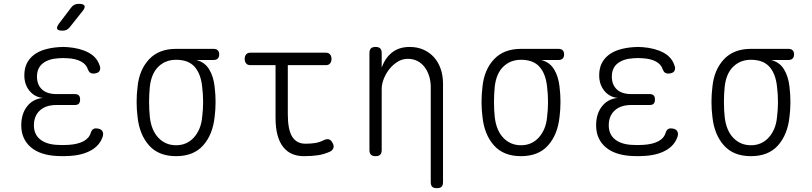

<svg xmlns="http://www.w3.org/2000/svg" viewBox="-20 -805 4240 1002"><path d="M500 -463Q504 -454 503 -446Q502 -438 498 -432.5Q494 -427 485.5 -424Q477 -421 465 -421Q461 -421 457 -422.5Q453 -424 450 -426Q447 -428 444 -432.5Q441 -437 439 -442Q431 -469 403 -484Q375 -499 333 -501Q321 -502 309.5 -502Q298 -502 286 -501Q233 -498 203 -474Q173 -450 173 -405Q173 -363 199 -338.5Q225 -314 275 -314H370Q385 -314 391.5 -307Q398 -300 398 -286Q398 -271 391.5 -264Q385 -257 370 -257H274Q219 -257 188 -228.5Q157 -200 157 -151Q157 -104 189 -78Q221 -52 277 -49Q292 -48 307.5 -48Q323 -48 338 -49Q386 -52 416 -68Q446 -84 454 -113Q456 -119 458.5 -123Q461 -127 464 -129.5Q467 -132 471 -133.5Q475 -135 480 -135Q491 -135 499.5 -132Q508 -129 512.5 -123Q517 -117 518 -109.5Q519 -102 516 -92Q501 -46 454.5 -20Q408 6 338 9Q323 10 307.5 10Q292 10 277 9Q234 7 199.5 -4.5Q165 -16 141 -36.5Q117 -57 104 -85.5Q91 -114 91 -151Q91 -211 121.5 -250Q152 -289 204 -294Q161 -298 134 -331Q107 -364 107 -412Q107 -447 119.5 -473Q132 -499 155.5 -517.5Q179 -536 212 -546Q245 -556 286 -559Q298 -560 309.5 -560Q321 -560 333 -559Q398 -554 442 -530.5Q486 -507 500 -463ZM344 -663Q336 -653 327 -649Q318 -645 306 -645Q283 -645 278.5 -654Q274 -663 288 -682L351 -765Q358 -775 368 -780Q378 -785 391 -785Q416 -785 421 -775Q426 -765 410 -746Z M1095 -492H1004Q1048 -481 1071 -444Q1094 -407 1100 -353Q1105 -313 1105 -273Q1105 -233 1100 -194Q1090 -102 1040 -46Q990 10 899 10Q808 10 758 -46Q708 -102 698 -194Q693 -233 693 -273Q693 -313 698 -353Q707 -441 758 -495.5Q809 -550 899 -550H1095Q1109 -550 1116.5 -542.5Q1124 -535 1124 -521Q1124 -507 1116.5 -499.5Q1109 -492 1095 -492ZM899 -47Q927 -47 950 -57Q973 -67 991 -86.5Q1009 -106 1020.5 -133Q1032 -160 1035 -194Q1040 -233 1040 -273Q1040 -313 1035 -353Q1028 -420 995.5 -456.5Q963 -493 899 -493Q844 -493 807 -457.5Q770 -422 762 -353Q758 -313 758 -273Q758 -233 762 -194Q770 -124 807 -85.5Q844 -47 899 -47Z M1681 -530Q1695 -530 1702.5 -521Q1710 -512 1710 -497.5Q1710 -483 1702.5 -474Q1695 -465 1681 -465H1482V-209Q1482 -128 1505 -91.5Q1528 -55 1574 -55Q1601 -55 1624 -58.5Q1647 -62 1671 -74Q1686 -81 1697 -77.5Q1708 -74 1715 -60Q1724 -45 1720 -33Q1716 -21 1703 -14Q1672 0 1640.5 5Q1609 10 1565 10Q1533 10 1506 -1Q1479 -12 1459 -36.5Q1439 -61 1428.5 -99Q1418 -137 1418 -191V-465H1286Q1272 -465 1264.5 -474Q1257 -483 1257 -497.5Q1257 -512 1264.5 -521Q1272 -530 1286 -530Z M1972 -341V-22Q1972 -6 1964.5 2Q1957 10 1940 10Q1923 10 1915.5 2Q1908 -6 1908 -22V-528Q1908 -544 1915.5 -552Q1923 -560 1940 -560Q1957 -560 1964.5 -552Q1972 -544 1972 -528V-452Q1990 -503 2026.5 -531.5Q2063 -560 2118 -560Q2158 -560 2190.5 -545.5Q2223 -531 2245.5 -505.5Q2268 -480 2280 -445Q2292 -410 2292 -368V145Q2292 162 2284.5 169.5Q2277 177 2260 177Q2243 177 2235.5 169.5Q2228 162 2228 145V-351Q2228 -380 2220 -406.5Q2212 -433 2197 -453.5Q2182 -474 2159.5 -486Q2137 -498 2108 -498Q2080 -498 2055.5 -483Q2031 -468 2012.5 -445Q1994 -422 1983 -394Q1972 -366 1972 -341Z M2895 -492H2804Q2848 -481 2871 -444Q2894 -407 2900 -353Q2905 -313 2905 -273Q2905 -233 2900 -194Q2890 -102 2840 -46Q2790 10 2699 10Q2608 10 2558 -46Q2508 -102 2498 -194Q2493 -233 2493 -273Q2493 -313 2498 -353Q2507 -441 2558 -495.5Q2609 -550 2699 -550H2895Q2909 -550 2916.5 -542.5Q2924 -535 2924 -521Q2924 -507 2916.5 -499.5Q2909 -492 2895 -492ZM2699 -47Q2727 -47 2750 -57Q2773 -67 2791 -86.5Q2809 -106 2820.5 -133Q2832 -160 2835 -194Q2840 -233 2840 -273Q2840 -313 2835 -353Q2828 -420 2795.5 -456.5Q2763 -493 2699 -493Q2644 -493 2607 -457.5Q2570 -422 2562 -353Q2558 -313 2558 -273Q2558 -233 2562 -194Q2570 -124 2607 -85.5Q2644 -47 2699 -47Z M3500 -463Q3504 -454 3503 -446Q3502 -438 3498 -432.5Q3494 -427 3485.5 -424Q3477 -421 3465 -421Q3461 -421 3457 -422.5Q3453 -424 3450 -426Q3447 -428 3444 -432.5Q3441 -437 3439 -442Q3431 -469 3403 -484Q3375 -499 3333 -501Q3321 -502 3309.5 -502Q3298 -502 3286 -501Q3233 -498 3203 -474Q3173 -450 3173 -405Q3173 -363 3199 -338.5Q3225 -314 3275 -314H3370Q3385 -314 3391.5 -307Q3398 -300 3398 -286Q3398 -271 3391.5 -264Q3385 -257 3370 -257H3274Q3219 -257 3188 -228.5Q3157 -200 3157 -151Q3157 -104 3189 -78Q3221 -52 3277 -49Q3292 -48 3307.5 -48Q3323 -48 3338 -49Q3386 -52 3416 -68Q3446 -84 3454 -113Q3456 -119 3458.5 -123Q3461 -127 3464 -129.5Q3467 -132 3471 -133.5Q3475 -135 3480 -135Q3491 -135 3499.5 -132Q3508 -129 3512.5 -123Q3517 -117 3518 -109.5Q3519 -102 3516 -92Q3501 -46 3454.5 -20Q3408 6 3338 9Q3323 10 3307.5 10Q3292 10 3277 9Q3234 7 3199.5 -4.5Q3165 -16 3141 -36.5Q3117 -57 3104 -85.5Q3091 -114 3091 -151Q3091 -211 3121.5 -250Q3152 -289 3204 -294Q3161 -298 3134 -331Q3107 -364 3107 -412Q3107 -447 3119.5 -473Q3132 -499 3155.5 -517.5Q3179 -536 3212 -546Q3245 -556 3286 -559Q3298 -560 3309.5 -560Q3321 -560 3333 -559Q3398 -554 3442 -530.5Q3486 -507 3500 -463Z M4095 -492H4004Q4048 -481 4071 -444Q4094 -407 4100 -353Q4105 -313 4105 -273Q4105 -233 4100 -194Q4090 -102 4040 -46Q3990 10 3899 10Q3808 10 3758 -46Q3708 -102 3698 -194Q3693 -233 3693 -273Q3693 -313 3698 -353Q3707 -441 3758 -495.5Q3809 -550 3899 -550H4095Q4109 -550 4116.5 -542.5Q4124 -535 4124 -521Q4124 -507 4116.5 -499.5Q4109 -492 4095 -492ZM3899 -47Q3927 -47 3950 -57Q3973 -67 3991 -86.5Q4009 -106 4020.5 -133Q4032 -160 4035 -194Q4040 -233 4040 -273Q4040 -313 4035 -353Q4028 -420 3995.5 -456.5Q3963 -493 3899 -493Q3844 -493 3807 -457.5Q3770 -422 3762 -353Q3758 -313 3758 -273Q3758 -233 3762 -194Q3770 -124 3807 -85.5Q3844 -47 3899 -47Z"/></svg>

Font: Maple Mono NL ExtraLight
Style: Regular
Weight: 275
Monospace: yes
Designer: subframe7536
Version: Version 7.000